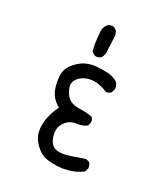

<svg xmlns="http://www.w3.org/2000/svg" viewBox="-126 -774 752 857"><g transform="rotate(20 250.0 -345.5)"><path d="M239.3 -528.8Q240.7 -528.8 243.4 -528.8Q246.1 -528.8 251.5 -530Q256.8 -531.2 262.7 -534.2Q271 -543 275.9 -555.7L287.6 -646.5L284.2 -665Q275.9 -678.7 262.2 -683.1L244.1 -680.7Q222.2 -667 219.2 -638.7Q215.3 -602.1 215.3 -580.6Q215.3 -559.1 216.8 -546.9Q226.6 -531.7 239.3 -528.8ZM256.8 -218.3 269.5 -217.8Q292.5 -217.8 311 -227.5L318.8 -243.7Q319.3 -245.6 319.3 -247.1Q319.3 -260.7 312.5 -269.5Q285.6 -280.3 256.8 -283.7Q217.3 -288.6 198.7 -307.1Q184.6 -321.3 177.7 -346.2Q174.3 -356.9 174.3 -366.2Q174.3 -386.2 189 -400.4Q205.6 -417 233.4 -422.4Q243.2 -423.8 253.4 -423.8Q272 -423.8 290.5 -417.5Q315.9 -408.2 334 -396Q335.4 -395.5 336.9 -395.5Q350.6 -395.5 359.4 -402.8L368.2 -419.4Q368.7 -423.8 368.7 -429.2Q368.7 -444.3 358.4 -456.1Q338.4 -472.2 314 -478.5Q287.6 -484.9 255.9 -487.8Q249 -488.3 242.2 -488.3Q203.1 -488.3 170.9 -468.3Q154.8 -458.5 141.6 -445.3Q119.1 -422.9 115.7 -388.7Q114.7 -377.4 114.7 -366.2Q114.7 -341.3 120.1 -318.4Q128.4 -286.6 155.8 -263.2L161.6 -258.3Q149.9 -241.7 145.8 -234.4Q141.6 -227.1 139.6 -223.4Q137.7 -219.7 135.7 -215.8Q131.8 -208.5 128.9 -200.7Q117.7 -174.8 114.7 -145.5Q114.3 -139.2 114.3 -134.5Q114.3 -129.9 114.5 -124.3Q114.7 -118.7 116.2 -110.4Q122.6 -80.1 150.9 -48.8Q170.4 -26.9 202.9 -18.6Q235.4 -10.3 269.5 -8.3Q319.3 -8.3 355 -23.9Q362.3 -27.3 369.6 -31.2L377.4 -47.4Q377.9 -49.3 377.9 -51.3Q377.9 -65.9 370.6 -76.7L355 -84Q322.8 -78.6 282.7 -72.8Q266.1 -70.3 254.4 -70.3Q230 -70.3 214.4 -76.7Q187.5 -87.9 182.1 -129.4Q181.2 -136.2 181.2 -142.6Q181.2 -174.3 202.1 -195.3Q225.1 -218.3 256.8 -218.3Z"/></g></svg>

Font: NaikaiFont
Style: Light
Weight: 300
Version: Version 1.89